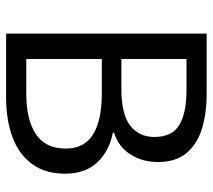

<svg xmlns="http://www.w3.org/2000/svg" viewBox="-54 -642 696 628"><g transform="rotate(90 294.0 -328.0)"><path d="M90 0V-656H285Q352 -656 402.5 -640Q453 -624 481.5 -589Q510 -554 510 -496Q510 -447 485.5 -407.5Q461 -368 414 -353V-349Q473 -338 510.5 -299Q548 -260 548 -192Q548 -128 516.5 -85Q485 -42 429 -21Q373 0 299 0ZM173 -377H270Q354 -377 391 -406Q428 -435 428 -485Q428 -542 389.5 -566Q351 -590 274 -590H173ZM173 -66H287Q372 -66 419 -97.5Q466 -129 466 -195Q466 -256 419.5 -284.5Q373 -313 287 -313H173Z"/></g></svg>

Font: .
Style: 
Weight: 400
Designer: Paul D. Hunt, Dalton Maag
Foundry: Dalton Maag Ltd
Version: Version 1.200